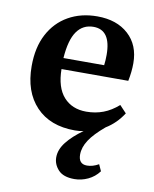

<svg xmlns="http://www.w3.org/2000/svg" viewBox="-85 -591 714 892"><g transform="rotate(10 271.5 -144.5)"><path d="M327 237Q275 237 251 211Q227 185 227 152Q227 115 255 79.5Q283 44 331 10Q313 14 290 14Q173 14 107 -55.5Q41 -125 41 -246Q41 -334 74 -396.5Q107 -459 166 -492.5Q225 -526 302 -526Q394 -526 449 -476Q504 -426 504 -340Q504 -300 495 -256H180Q181 -169 220.5 -125Q260 -81 327 -81Q370 -81 407 -95Q444 -109 478 -139L510 -105Q477 -54 429 -25Q379 17 356.5 51.5Q334 86 334 120Q334 165 374 165Q401 165 429 149L443 180Q422 208 391 222.5Q360 237 327 237ZM180 -308H372Q375 -331 375 -357Q375 -475 293 -475Q243 -475 214.5 -434.5Q186 -394 180 -308Z"/></g></svg>

Font: Literata 36pt SemiBold
Style: Regular
Weight: 600
Designer: Latin by Veronika Burian and Jose Scaglione. Greek by Irene Vlachou. Cyrillic by Vera Evstafieva.
Foundry: TypeTogether
Version: Version 3.002